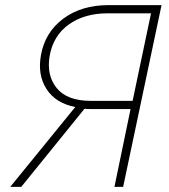

<svg xmlns="http://www.w3.org/2000/svg" viewBox="-20 -730 659 750"><path d="M20 0 274 -312Q197 -327 161.5 -382.5Q126 -438 140 -515Q156 -604 227 -657Q298 -710 404 -710H611L461 0H427L490 -304H335Q318 -304 310 -305L63 0ZM335 -336H498L570 -678H401Q310 -678 249 -634.5Q188 -591 174 -512Q161 -436 201.5 -386Q242 -336 335 -336Z"/></svg>

Font: Raleway-v4020 ExtraLight
Style: Italic
Weight: 275
Italic angle: -12°
Designer: Matt McInerney, Pablo Impallari, Rodrigo Fuenzalida
Foundry: Matt McInerney, Pablo Impallari, Rodrigo Fuenzalida
Version: Version 4.020;PS 004.020;hotconv 1.0.88;makeotf.lib2.5.64775